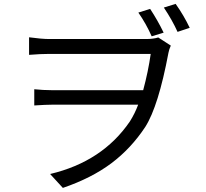

<svg xmlns="http://www.w3.org/2000/svg" viewBox="-20 -879 1040 971"><path d="M807.6 -713.9 747.1 -695.3Q719.7 -757.8 679.7 -815.4L739.3 -834Q777.3 -776.4 807.6 -713.9ZM230.5 -681.6H718.8Q754.9 -681.6 780.3 -689.5L843.8 -648.4Q835 -628.9 832 -612.3Q781.2 -341.8 714.8 -237.3Q642.6 -127.9 543 -53.2Q443.4 21.5 297.9 71.3L233.4 1Q498 -61.5 636.7 -264.6Q662.1 -304.7 678.7 -349.6H244.1Q213.9 -349.6 153.3 -345.7V-427.7Q199.2 -422.9 242.2 -422.9H704.1Q729.5 -516.6 742.2 -606.4H230.5Q185.5 -606.4 127 -601.6V-690.4Q191.4 -681.6 230.5 -681.6ZM808.6 -840.8 868.2 -859.4Q909.2 -801.8 939.5 -738.3L877.9 -717.8Q851.6 -776.4 808.6 -840.8Z"/></svg>

Font: Gen Shin Gothic Regular
Style: Regular
Weight: 400
Designer: [Source Han Sans]
Ryoko NISHIZUKA  (kana & ideographs); Paul D. Hunt (Latin, Greek & Cyrillic); Wenlong ZHANG  (bopomofo
Version: Version 1.002.20150607